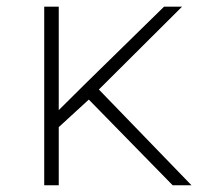

<svg xmlns="http://www.w3.org/2000/svg" viewBox="-20 -548 640 568"><path d="M242.7 -253.4 490.7 0H546.4L272.5 -283.2L518.6 -528.3H465.3L234.4 -302.2L153.8 -222.2V-528.3H110.8V0H153.8V-171.9Z"/></svg>

Font: Roboto Mono ExtraLight
Style: Regular
Weight: 250
Monospace: yes
Designer: Google
Version: Version 3.000